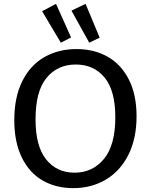

<svg xmlns="http://www.w3.org/2000/svg" viewBox="-20 -964 781 994"><path d="M54 -342Q54 -461 95.5 -544Q137 -627 210 -668.5Q283 -710 376 -710Q467 -710 537 -670.5Q607 -631 647 -552.5Q687 -474 687 -362Q687 -247 645 -163Q603 -79 528.5 -34.5Q454 10 359 10Q269 10 200 -30Q131 -70 92.5 -149.5Q54 -229 54 -342ZM577 -357Q577 -495 521.5 -562.5Q466 -630 372 -630Q278 -630 221 -561Q164 -492 164 -346Q164 -207 219 -138.5Q274 -70 366 -70Q459 -70 518 -141Q577 -212 577 -357ZM348 -770 295 -743 198 -906 270 -944ZM496 -769 442 -743 350 -909 423 -944Z"/></svg>

Font: Bitter Pro Medium
Style: Regular
Weight: 500
Designer: Sol Matas, and Bitter project Authors
Foundry: Sol Matas
Version: Version 1.010